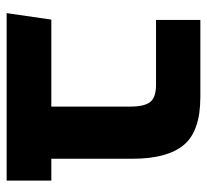

<svg xmlns="http://www.w3.org/2000/svg" viewBox="-42 -566 608 563"><g transform="rotate(90 261.5 -284.0)"><path d="M509 -131V0H18L37 -131H292V-364Q292 -404 278.5 -421Q265 -438 228 -438H38V-568H264Q364 -568 404.5 -519.5Q445 -471 445 -369V-131Z"/></g></svg>

Font: FiraGOUPP
Style: Bold
Weight: 700
Designer: bBox Type
Foundry: bBox Type GmbH
Version: Version 1.001